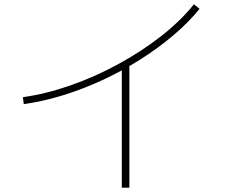

<svg xmlns="http://www.w3.org/2000/svg" viewBox="-20 -807 1040 889"><path d="M86 -357Q193 -372 306 -411.5Q419 -451 526.5 -509.5Q634 -568 724.5 -638.5Q815 -709 878 -787L904 -766Q852 -702 781.5 -642.5Q711 -583 628 -530.5Q545 -478 454 -436Q363 -394 270.5 -365.5Q178 -337 90 -325ZM544 62V-510H579V62Z"/></svg>

Font: M PLUS 1 ExtraLight
Style: Regular
Weight: 250
Version: Version 1.001